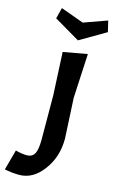

<svg xmlns="http://www.w3.org/2000/svg" viewBox="-218 -767 626 1040"><g transform="rotate(15 94.5 -246.5)"><path d="M2.9 219.7Q-38.1 219.7 -79.1 210.9Q-68.4 172.9 -47.9 96.7Q-13.7 106.4 15.6 106.4Q44.9 106.4 57.6 84Q71.3 61.5 71.3 4.9Q70.3 -78.1 70.3 -243.2Q67.4 -303.7 58.6 -484.4Q92.8 -490.2 193.4 -508.8Q190.4 -446.3 180.7 -259.8Q183.6 -203.1 192.4 -34.2Q192.4 70.3 135.7 144.5Q80.1 219.7 2.9 219.7ZM122.1 -566.4Q85.9 -586.9 -22.5 -651.4Q-18.6 -666 -6.8 -712.9Q25.4 -701.2 122.1 -666Q154.3 -677.7 252.9 -712.9Q256.8 -697.3 267.6 -651.4Q231.4 -629.9 122.1 -566.4Z"/></g></svg>

Font: Acme Polish
Style: Regular
Weight: 400
Designer: Juan Pablo del Peral
Version: Version 1.002